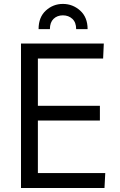

<svg xmlns="http://www.w3.org/2000/svg" viewBox="-20 -940 598 960"><path d="M294.4 -920.4Q343.8 -920.4 380.9 -887Q418 -853.5 418 -794.4H360.8Q360.8 -828.1 341.8 -845.7Q322.8 -863.3 294.4 -863.3Q266.1 -863.3 247.8 -845.7Q229.5 -828.1 229.5 -794.4H172.9Q172.9 -854 209.2 -887.2Q245.6 -920.4 294.4 -920.4ZM85 0V-722.2H499L495.6 -647.5H169.4V-411.1H479.5V-337.4H169.4V-74.7H506.3L502.4 0Z"/></svg>

Font: Oxygen
Style: Regular
Weight: 400
Designer: Vernon Adams
Foundry: Vernon Adams
Version: Version Release 0.2.3 webfont; ttfautohint (v0.93.3-1d66) -l